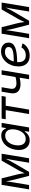

<svg xmlns="http://www.w3.org/2000/svg" viewBox="1572 -2166 606 3791"><g transform="rotate(-90 1875.5 -271.0)"><path d="M30.8 0 120.6 -542.5H249L324.2 -240.2Q331.1 -212.9 335.7 -188.5Q340.3 -164.1 343.5 -141.8Q346.7 -119.6 348.9 -98.9Q351.1 -78.1 353 -58.1H337.9Q346.7 -79.6 355.7 -100.3Q364.7 -121.1 375 -143.1Q385.3 -165 397.7 -189.2Q410.2 -213.4 425.8 -240.2L599.1 -542.5H735.4L645.5 0H557.6L604.5 -282.2Q608.9 -309.6 614 -338.1Q619.1 -366.7 624 -395.5Q628.9 -424.3 634.3 -452.4Q639.6 -480.5 644.5 -506.8H654.8Q636.7 -464.8 620.4 -430.2Q604 -395.5 585.4 -360.6Q566.9 -325.7 541.5 -282.7L376 0H298.8L225.6 -282.7Q214.8 -325.2 207.5 -359.6Q200.2 -394 195.6 -429Q190.9 -463.9 186 -506.8H198.2Q194.3 -478.5 190.4 -450.7Q186.5 -422.9 182.4 -395.5Q178.2 -368.2 173.8 -340.1Q169.4 -312 164.6 -282.2L117.7 0Z M998.5 11.7Q931.2 11.7 884.8 -23.2Q838.4 -58.1 819.8 -121.3Q801.3 -184.6 814.9 -270.5Q829.6 -356.4 869.4 -418.9Q909.2 -481.4 967 -515.6Q1024.9 -549.8 1092.8 -549.8Q1143.6 -549.8 1171.9 -533.2Q1200.2 -516.6 1214.1 -494.9Q1228 -473.1 1235.4 -456.5H1242.2L1256.3 -542.5H1343.8L1253.9 0H1168.9L1182.6 -84H1173.3Q1159.7 -65.9 1137.9 -43.7Q1116.2 -21.5 1082.3 -4.9Q1048.3 11.7 998.5 11.7ZM1025.9 -66.9Q1075.2 -66.9 1113.8 -92.8Q1152.3 -118.7 1177.7 -164.8Q1203.1 -210.9 1212.9 -271.5Q1223.1 -331.5 1212.9 -376.5Q1202.6 -421.4 1172.6 -446.5Q1142.6 -471.7 1092.8 -471.7Q1041.5 -471.7 1002.2 -445.1Q962.9 -418.5 938 -373.3Q913.1 -328.1 903.8 -271.5Q894.5 -213.4 904.5 -167Q914.6 -120.6 944.8 -93.8Q975.1 -66.9 1025.9 -66.9Z M1519 0 1595.7 -461.9H1416L1429.2 -542.5H1875L1861.8 -461.9H1683.1L1606.4 0Z M2106 -169.4Q2011.2 -169.4 1963.1 -219.5Q1915 -269.5 1931.6 -369.6L1960.4 -542.5H2048.3L2019 -369.6Q2008.8 -308.1 2038.1 -279.1Q2067.4 -250 2119.1 -250Q2171.9 -250 2216.3 -259.8Q2260.7 -269.5 2306.6 -284.7L2293 -204.1Q2263.2 -193.8 2233.6 -186Q2204.1 -178.2 2172.9 -173.8Q2141.6 -169.4 2106 -169.4ZM2206.1 0 2295.9 -542.5H2383.8L2293.9 0Z M2672.9 11.7Q2606.4 11.7 2558.6 -14.2Q2510.7 -40 2484.9 -89.4Q2459 -138.7 2459 -208.5Q2459 -280.3 2481.7 -343Q2504.4 -405.8 2545.2 -453.1Q2585.9 -500.5 2639.6 -527.3Q2693.4 -554.2 2755.4 -554.2Q2808.1 -554.2 2847.2 -536.1Q2886.2 -518.1 2908 -484.6Q2929.7 -451.2 2929.7 -405.8Q2929.7 -359.9 2905.8 -327.4Q2881.8 -294.9 2832 -274.4Q2782.2 -253.9 2704.6 -244.6Q2627 -235.4 2520 -235.4L2531.7 -302.2Q2621.1 -302.2 2680.9 -307.4Q2740.7 -312.5 2776.1 -324.7Q2811.5 -336.9 2826.9 -357.2Q2842.3 -377.4 2842.3 -407.7Q2842.3 -439 2816.2 -457.8Q2790 -476.6 2746.6 -476.6Q2691.9 -476.6 2653.3 -450.4Q2614.7 -424.3 2590.3 -383.3Q2565.9 -342.3 2554.4 -295.9Q2543 -249.5 2543 -208.5Q2543 -168.9 2555.9 -136.5Q2568.8 -104 2598.6 -84.7Q2628.4 -65.4 2678.2 -65.4Q2731 -65.4 2771.7 -88.6Q2812.5 -111.8 2833 -150.9L2914.6 -130.4Q2884.8 -64.9 2819.8 -26.6Q2754.9 11.7 2672.9 11.7Z M3015.6 0 3105.5 -542.5H3233.9L3309.1 -240.2Q3315.9 -212.9 3320.6 -188.5Q3325.2 -164.1 3328.4 -141.8Q3331.5 -119.6 3333.7 -98.9Q3335.9 -78.1 3337.9 -58.1H3322.8Q3331.5 -79.6 3340.6 -100.3Q3349.6 -121.1 3359.9 -143.1Q3370.1 -165 3382.6 -189.2Q3395 -213.4 3410.6 -240.2L3584 -542.5H3720.2L3630.4 0H3542.5L3589.4 -282.2Q3593.8 -309.6 3598.9 -338.1Q3604 -366.7 3608.9 -395.5Q3613.8 -424.3 3619.1 -452.4Q3624.5 -480.5 3629.4 -506.8H3639.6Q3621.6 -464.8 3605.2 -430.2Q3588.9 -395.5 3570.3 -360.6Q3551.8 -325.7 3526.4 -282.7L3360.8 0H3283.7L3210.4 -282.7Q3199.7 -325.2 3192.4 -359.6Q3185.1 -394 3180.4 -429Q3175.8 -463.9 3170.9 -506.8H3183.1Q3179.2 -478.5 3175.3 -450.7Q3171.4 -422.9 3167.2 -395.5Q3163.1 -368.2 3158.7 -340.1Q3154.3 -312 3149.4 -282.2L3102.5 0Z"/></g></svg>

Font: Inter 16pt
Style: Italic
Weight: 400
Italic angle: -9.3988°
Version: Version 4.001;git-66647c0bb